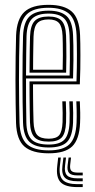

<svg xmlns="http://www.w3.org/2000/svg" viewBox="-20 -627 392 794"><path d="M181.5 7Q113.8 7 81.3 -20.9Q48.8 -48.9 46.3 -118.4Q45.3 -153.8 44.7 -199.9Q44 -246 44 -295.9Q44 -345.7 44.7 -393.5Q45.3 -441.3 46.5 -480Q49.2 -547.6 80.4 -577.3Q111.6 -607 180.7 -607Q245.6 -607 276.9 -579.1Q308.2 -551.1 311.1 -482.1Q311.7 -468.3 312.1 -447.1Q312.5 -425.9 312.5 -399.2Q312.6 -372.4 312.1 -341.7Q311.6 -311 310.1 -278.3H116.5Q116.6 -250.1 116.8 -223.3Q117.1 -196.5 117.5 -171.5Q118 -146.5 118.7 -123.3Q120 -84.7 133.6 -69Q147.3 -53.4 181.5 -53.4Q212.6 -53.4 224.8 -67.9Q236.9 -82.4 238.7 -121.9Q239.4 -137.4 239.1 -159.8Q238.9 -182.1 237.7 -208H252.2Q253.4 -181 253.6 -159.3Q253.9 -137.6 253.2 -121.3Q251.3 -75.9 235.4 -58.6Q219.5 -41.3 181.5 -41.3Q140.2 -41.3 122.8 -59.3Q105.4 -77.3 103.9 -122Q103.4 -143.4 102.9 -172.4Q102.5 -201.4 102.2 -232.5Q102 -263.5 102 -290.3H296.3Q297.4 -320.4 297.8 -348.8Q298.2 -377.3 298.1 -402.5Q298 -427.6 297.6 -447.9Q297.2 -468.2 296.6 -481.8Q293.8 -546 265.3 -570.4Q236.7 -594.9 180.7 -594.9Q117.7 -594.9 90.5 -567.4Q63.3 -539.9 61 -479.3Q59.7 -439.9 59.1 -392.6Q58.5 -345.3 58.5 -296.2Q58.5 -247.2 59.2 -201.5Q59.8 -155.8 60.7 -119.5Q62.9 -56.4 91.5 -30.7Q120.1 -5.1 181.5 -5.1Q241.7 -5.1 267.7 -30.8Q293.8 -56.6 296.6 -119.1Q297.1 -130.3 297.2 -144.7Q297.3 -159.1 296.9 -175.3Q296.5 -191.6 295.6 -208H310.1Q311.3 -185.8 311.7 -161.8Q312.1 -137.7 311.1 -118.5Q308.2 -50.4 278.6 -21.7Q249 7 181.5 7ZM181.5 -17.1Q126.5 -17.1 101.9 -40.2Q77.3 -63.3 75.2 -120.1Q74 -158.4 73.5 -205.6Q73 -252.7 73 -302.1Q73 -351.5 73.6 -397.2Q74.2 -442.9 75.3 -478.1Q77.5 -536.3 102.7 -559.6Q127.9 -582.9 180.7 -582.9Q230.3 -582.9 255 -561Q279.7 -539.1 282.1 -481.2Q282.9 -466.1 283.4 -439.4Q283.9 -412.6 283.7 -377.6Q283.5 -342.7 282.1 -302.4H87.6Q87.5 -250.4 87.8 -209.6Q88.1 -168.9 89 -121.1Q89.8 -71.5 110.3 -50.3Q130.8 -29.2 181.5 -29.2Q226.2 -29.2 245.7 -48.9Q265.2 -68.6 267.6 -120.2Q268.3 -137 268.1 -159.6Q267.8 -182.1 266.6 -208H281.1Q282.3 -183.4 282.6 -160.5Q282.9 -137.6 282.1 -119.7Q279.5 -62.7 257.1 -39.9Q234.7 -17.1 181.5 -17.1ZM87.6 -314.5H267.9Q269 -349.5 269 -382.1Q269.1 -414.6 268.7 -440.4Q268.4 -466.2 267.6 -480.7Q265.5 -531.9 244.6 -551.3Q223.7 -570.8 180.7 -570.8Q135 -570.8 113.3 -550.3Q91.6 -529.8 89.7 -477.5Q88.9 -449.7 88.4 -404.7Q87.9 -359.6 87.6 -314.5ZM102.1 -326.6Q102.3 -348.2 102.5 -373.2Q102.6 -398.3 103.1 -424.7Q103.6 -451.1 104.2 -476.7Q105.9 -522.4 123.6 -540.5Q141.2 -558.7 180.7 -558.7Q218.4 -558.7 234.9 -541.1Q251.4 -523.5 253.2 -479.7Q253.7 -467.7 254.1 -445Q254.6 -422.4 254.5 -392.1Q254.5 -361.8 253.5 -326.6ZM116.8 -338.7H239.1Q239.9 -369.6 240 -397.6Q240 -425.6 239.6 -447Q239.1 -468.4 238.7 -479.3Q237 -517.4 223.7 -532Q210.5 -546.6 180.7 -546.6Q148.1 -546.6 134.1 -531.1Q120 -515.6 118.7 -476.2Q118.3 -455.6 117.8 -433.8Q117.4 -412.1 117.1 -388.5Q116.9 -364.9 116.8 -338.7ZM231.5 24.6 227.5 60Q222.9 99.9 239.8 117.3Q256.6 134.6 300.4 134.6H322.1V146.7H300.4Q250 146.7 230.7 126.6Q211.3 106.5 216.6 60L220.6 24.6ZM273.7 24.6 270.1 56Q268.4 72.5 275.2 79.6Q282 86.7 300.4 86.7H322.1V98.4H300.4Q275.4 98.4 266 88.6Q256.6 78.8 259.7 56L263.7 24.6ZM253 24.6 249 58Q245.4 86.1 257.3 98.3Q269.2 110.5 300.4 110.5H322.1V122.6H300.4Q262.6 122.6 248.2 107.6Q233.7 92.6 238.2 58L242.2 24.6Z"/></svg>

Font: Big Shoulders Inline Thin
Style: Regular
Weight: 100
Designer: Patric King
Foundry: XO Type Co
Version: Version 2.002